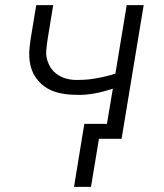

<svg xmlns="http://www.w3.org/2000/svg" viewBox="-20 -540 640 747"><path d="M334 187H268L308 -58H396L419 -195Q409 -192 399.5 -189Q390 -186 380 -183.5Q370 -181 359 -178.5Q348 -176 336 -174.5Q324 -173 315 -172Q306 -171 299 -171H282Q264 -171 247 -172.5Q230 -174 213.5 -177.5Q197 -181 181.5 -187.5Q166 -194 153 -203.5Q140 -213 129 -225.5Q118 -238 110.5 -252.5Q103 -267 99 -283.5Q95 -300 94 -317Q93 -334 95 -354.5Q97 -375 99 -387L121 -520H187L166 -392Q164 -380 162.5 -368Q161 -356 160 -344.5Q159 -333 160.5 -321.5Q162 -310 166 -299.5Q170 -289 175.5 -279.5Q181 -270 189 -262Q197 -254 206.5 -248Q216 -242 226 -238Q236 -234 250 -231.5Q264 -229 272 -229H282Q293 -229 303.5 -229.5Q314 -230 324.5 -231Q335 -232 346.5 -234Q358 -236 371 -238.5Q384 -241 393.5 -243.5Q403 -246 411 -248L429 -254L473 -520H539L453 0H365Z"/></svg>

Font: Iosevka Aile Light Oblique
Style: Regular
Weight: 300
Italic angle: -9°
Designer: Belleve Invis
Foundry: Belleve Invis
Version: Version 31.1.0; ttfautohint (v1.8.4)